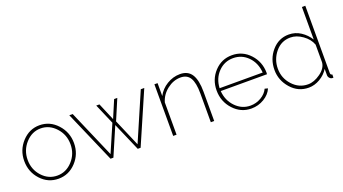

<svg xmlns="http://www.w3.org/2000/svg" viewBox="-58 -1269 3246 1817"><g transform="rotate(-20 1565.0 -360.0)"><path d="M295 10Q190 10 117.5 -69Q45 -148 45 -258Q45 -368 118.5 -448Q192 -528 295 -528Q399 -528 472.5 -448Q546 -368 546 -258Q546 -148 472.5 -69Q399 10 295 10ZM143 -425Q79 -354 79 -257Q79 -160 142 -91Q205 -22 294 -22Q383 -22 447 -92Q511 -162 511 -259Q511 -356 447 -426Q383 -496 295 -496Q207 -496 143 -425Z M1107 -41 1314 -520H1349L1123 0H1094L971 -284L849 0H820L594 -520H628L835 -41L953 -314L865 -519H897L971 -344L1045 -519H1077L990 -314Z M1864 -294V0H1830V-290Q1830 -397 1800 -446.5Q1770 -496 1704 -496Q1632 -496 1569 -447Q1506 -398 1485 -325V0H1451V-520H1483V-390Q1515 -452 1577.5 -490Q1640 -528 1710 -528Q1790 -528 1827 -470Q1864 -412 1864 -294Z M2237 10Q2132 10 2058 -70.5Q1984 -151 1984 -263Q1984 -373 2056 -450.5Q2128 -528 2233 -528Q2339 -528 2412 -449.5Q2485 -371 2486 -260Q2486 -258 2485 -252V-245H2019Q2026 -149 2089 -84Q2152 -19 2238 -19Q2296 -19 2346 -48.5Q2396 -78 2417 -124L2448 -116Q2425 -61 2366 -25.5Q2307 10 2237 10ZM2018 -274H2452Q2445 -372 2383.5 -435Q2322 -498 2234 -498Q2146 -498 2084.5 -434.5Q2023 -371 2018 -274Z M2815 10Q2709 10 2637 -71.5Q2565 -153 2565 -258Q2565 -368 2634 -448Q2703 -528 2805 -528Q2871 -528 2925 -492.5Q2979 -457 3013 -402V-730H3047V-54Q3047 -32 3065 -32V0Q3062 1 3056 1Q3039 1 3027 -12.5Q3015 -26 3015 -42V-106Q2983 -54 2928 -22Q2873 10 2815 10ZM2819 -22Q2880 -22 2944 -68Q3008 -114 3013 -172V-351Q2991 -411 2931 -453.5Q2871 -496 2810 -496Q2718 -496 2658.5 -424Q2599 -352 2599 -258Q2599 -163 2663.5 -92.5Q2728 -22 2819 -22Z"/></g></svg>

Font: Raleway
Style: ExtraLight
Weight: 200
Designer: Matt McInerney, Pablo Impallari, Rodrigo Fuenzalida
Foundry: Matt McInerney, Pablo Impallari, Rodrigo Fuenzalida
Version: Version 2.001